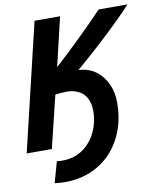

<svg xmlns="http://www.w3.org/2000/svg" viewBox="-101 -768 860 1029"><g transform="rotate(-10 328.5 -253.0)"><path d="M169 187Q156 187 141.5 186Q127 185 113 183L145 69Q153 70 160 70.5Q167 71 174 71Q239 71 286 38.5Q333 6 358.5 -48Q384 -102 384 -165Q384 -185 379.5 -203.5Q375 -222 365.5 -238Q356 -254 341.5 -265Q327 -276 306.5 -282.5Q286 -289 260 -289Q246 -289 231 -287.5Q216 -286 199 -284L130 0H-7L158 -693H297L234 -427Q269 -459 305 -493Q341 -527 376 -561Q411 -595 444 -628.5Q477 -662 507 -693H664Q635 -661 584 -611Q533 -561 470.5 -504Q408 -447 344 -392Q400 -389 438.5 -360Q477 -331 497.5 -285.5Q518 -240 518 -186Q518 -104 493 -36Q468 32 422 82Q376 132 311.5 159.5Q247 187 169 187Z"/></g></svg>

Font: Ubuntu Sans Mono
Style: Bold Italic
Weight: 700
Italic angle: -13.5°
Monospace: yes
Designer: Dalton Maag Ltd
Foundry: Dalton Maag Ltd
Version: Version 1.006